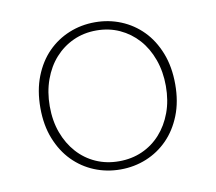

<svg xmlns="http://www.w3.org/2000/svg" viewBox="-62 -561 724 645"><g transform="rotate(-10 300.0 -239.0)"><path d="M300 12Q253 12 211.5 -5Q170 -22 138.5 -54Q107 -86 88.5 -132.5Q70 -179 70 -238Q70 -298 88.5 -345Q107 -392 138.5 -424Q170 -456 211.5 -473Q253 -490 300 -490Q347 -490 388.5 -473Q430 -456 461.5 -424Q493 -392 511.5 -345Q530 -298 530 -238Q530 -179 511.5 -132.5Q493 -86 461.5 -54Q430 -22 388.5 -5Q347 12 300 12ZM300 -16Q343 -16 379 -32Q415 -48 441.5 -77.5Q468 -107 483 -147.5Q498 -188 498 -238Q498 -287 483 -328.5Q468 -370 441.5 -399.5Q415 -429 379 -445.5Q343 -462 300 -462Q257 -462 221 -445.5Q185 -429 158.5 -399.5Q132 -370 117 -328.5Q102 -287 102 -238Q102 -188 117 -147.5Q132 -107 158.5 -77.5Q185 -48 221 -32Q257 -16 300 -16Z"/></g></svg>

Font: Source Code Pro ExtraLight
Style: Regular
Weight: 200
Monospace: yes
Designer: Paul D. Hunt, Teo Tuominen
Foundry: Adobe Systems Incorporated
Version: Version 2.030;PS 1.000;hotconv 16.6.51;makeotf.lib2.5.65220